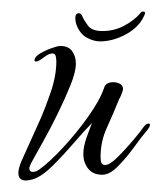

<svg xmlns="http://www.w3.org/2000/svg" viewBox="-20 -315 281 334"><path d="M37 -3Q33 -2 30 -1.5Q27 -1 25 -1Q12 -1 12 -14Q12 -22 17 -34L49 -105Q58 -125 68 -154Q78 -183 78 -208Q78 -212 77 -217Q76 -222 71 -222Q65 -222 56 -215Q47 -208 43 -208Q40 -208 40 -210Q40 -216 49 -221.5Q58 -227 69 -231Q80 -235 85 -235Q99 -235 105.5 -226Q112 -217 112 -204Q112 -190 102.5 -166.5Q93 -143 80 -116.5Q67 -90 54 -67Q41 -44 34 -31Q31 -25 31 -22Q31 -16 37 -16Q43 -16 48 -20Q64 -31 88 -56.5Q112 -82 133 -111.5Q154 -141 161 -162Q164 -172 177 -172Q184 -172 189 -169Q194 -166 194 -160Q194 -158 191.5 -151.5Q189 -145 187 -142Q177 -117 166 -93Q155 -69 155 -43Q155 -33 157 -30.5Q159 -28 163 -28Q171 -28 185 -42Q199 -56 212 -71.5Q225 -87 229 -93Q234 -100 238 -100Q241 -100 241 -98Q241 -94 234 -86Q227 -78 214 -60Q201 -42 186 -26.5Q171 -11 158 -11Q142 -11 133.5 -21.5Q125 -32 125 -47Q125 -60 130.5 -75.5Q136 -91 140 -101Q128 -89 109.5 -67.5Q91 -46 72 -27Q53 -8 37 -3ZM154 -243Q143 -243 131 -249.5Q119 -256 113 -272Q111 -278 111 -283Q111 -292 117 -292Q121 -292 123 -287Q126 -280 133 -270.5Q140 -261 158 -261Q179 -261 196.5 -270.5Q214 -280 224 -292Q226 -295 229 -295Q235 -295 230 -286Q221 -267 198.5 -255Q176 -243 154 -243Z"/></svg>

Font: Fuggles
Style: Regular
Weight: 400
Designer: Rob Leuschke
Foundry: Robert E. Leuschke
Version: Version 1.100; ttfautohint (v1.8.3)